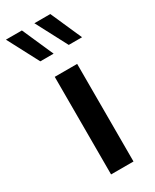

<svg xmlns="http://www.w3.org/2000/svg" viewBox="-242 -839 718 891"><g transform="rotate(-30 117.0 -393.0)"><path d="M120.1 -618.7H48.8L-39.1 -785.6H46.4ZM272.5 -618.7H201.2L113.3 -785.6H198.7ZM70.8 -522.9H190.9V0H70.8Z"/></g></svg>

Font: Estedad-FD SemiBold
Style: Regular
Weight: 600
Designer: Amin Abedi
Version: Version 7.3